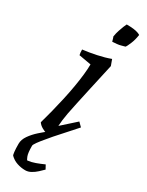

<svg xmlns="http://www.w3.org/2000/svg" viewBox="-223 -677 709 925"><g transform="rotate(30 131.5 -214.5)"><path d="M126 -387 58 -399Q55 -411 55 -429Q90 -433 130.5 -441.5Q171 -450 203 -462L215 -429Q196 -345 183.5 -287Q171 -229 162.5 -190.5Q154 -152 149.5 -127.5Q145 -103 143 -86Q141 -69 140 -53L217 -122L238 -101L137 12Q127 12 111 7.5Q95 3 80.5 -5.5Q66 -14 58 -26Q68 -61 78 -100.5Q88 -140 97 -180.5Q106 -221 112.5 -259.5Q119 -298 122.5 -330.5Q126 -363 126 -387ZM162 -534Q161 -538 159.5 -542.5Q158 -547 157 -551Q156 -555 154 -559Q157 -578 162.5 -594.5Q168 -611 173 -623.5Q178 -636 181 -641Q204 -641 219.5 -639Q235 -637 244.5 -633.5Q254 -630 258 -627Q254 -598 244 -574.5Q234 -551 230 -546Q227 -545 222 -543.5Q217 -542 209 -540Q199 -537 187.5 -536Q176 -535 162 -534ZM116 -9H155Q137 13 119 34Q101 55 89.5 71Q78 87 78 93Q78 133 84.5 149.5Q91 166 94 166Q114 164 136 156Q158 148 180 138L192 160Q182 170 168.5 182.5Q155 195 139.5 203.5Q124 212 108 212Q85 212 62.5 204.5Q40 197 23 180Q21 178 19 161.5Q17 145 17 117Q17 94 33 71Q49 48 72 27.5Q95 7 116 -9Z"/></g></svg>

Font: Labrada
Style: Italic
Weight: 400
Italic angle: -7°
Designer: Mercedes Jáuregui
Foundry: Omnibus-Type Team
Version: Version 1.000